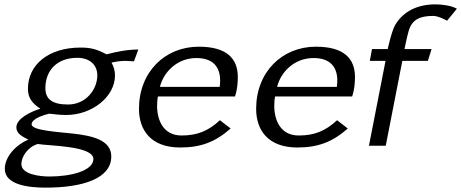

<svg xmlns="http://www.w3.org/2000/svg" viewBox="-20 -668 2114 880"><path d="M2 106C2 180 113 192 188 192C361 192 490 150 490 49C490 -26 404 -46 312 -56C253 -63 125 -69 125 -98C125 -125 182 -141 205 -147C230 -144 257 -141 284 -141C401 -141 507 -224 507 -322C507 -343 502 -362 491 -381C512 -386 534 -389 555 -389C568 -389 581 -387 594 -387L614 -441C566 -441 517 -432 469 -419C427 -440 402 -450 349 -450C203 -450 108 -372 108 -261C108 -223 124 -196 165 -170C127 -158 55 -127 55 -84C55 -55 83 -42 110 -28C52 -4 2 51 2 106ZM78 84C78 51 106 6 153 -8C206 1 408 0 408 61C408 114 307 141 207 141C161 141 78 131 78 84ZM188 -264C188 -344 240 -403 334 -403C394 -403 426 -368 426 -323C426 -256 372 -189 292 -189C219 -189 188 -214 188 -264Z M617 -169C617 -72 671 8 806 8C900 8 967 -17 1037 -79L988 -117C935 -68 885 -47 812 -47C728 -47 700 -118 700 -183C700 -198 701 -213 704 -226H1057C1057 -226 1070 -259 1070 -315C1070 -400 1019 -454 891 -454C736 -454 617 -338 617 -169ZM713 -270C730 -338 792 -402 880 -402C961 -402 989 -356 989 -299C989 -290 988 -280 987 -270Z M1154 -169C1154 -72 1208 8 1343 8C1437 8 1504 -17 1574 -79L1525 -117C1472 -68 1422 -47 1349 -47C1265 -47 1237 -118 1237 -183C1237 -198 1238 -213 1241 -226H1594C1594 -226 1607 -259 1607 -315C1607 -400 1556 -454 1428 -454C1273 -454 1154 -338 1154 -169ZM1250 -270C1267 -338 1329 -402 1417 -402C1498 -402 1526 -356 1526 -299C1526 -290 1525 -280 1524 -270Z M1671 0H1748L1824 -389H1941L1958 -443H1834C1834 -443 1845 -499 1853 -526C1868 -578 1904 -595 1965 -595C1986 -595 2013 -582 2029 -573L2074 -628C2050 -642 2007 -648 1976 -648C1897 -648 1831 -619 1792 -555C1775 -527 1757 -443 1757 -443H1685L1675 -389H1747Z"/></svg>

Font: KpSans
Style: Italic
Weight: 400
Italic angle: -11°
Version: Version 0.66